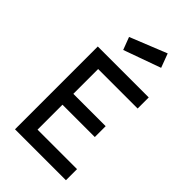

<svg xmlns="http://www.w3.org/2000/svg" viewBox="-283 -1048 1138 1138"><g transform="rotate(45 286.0 -479.0)"><path d="M86 0V-694H513V-601H182V-393H453V-302H182V-93H513V0ZM177 -865 408 -958 441 -870 207 -786Z"/></g></svg>

Font: TypoPRO Titillium Text
Style: 600 wt
Weight: 600
Designer: Accademia di Belle Arti di Urbino and others
Foundry: Accademia di Belle Arti di Urbino and others.
Version: Version 25.000